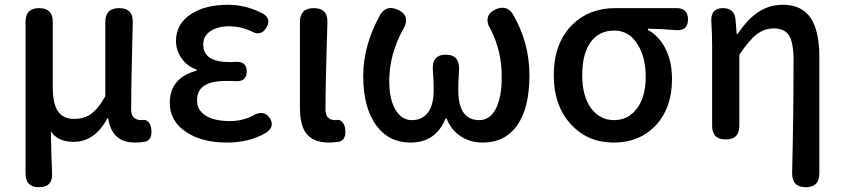

<svg xmlns="http://www.w3.org/2000/svg" viewBox="-20 -584 3530 804"><path d="M143 200Q87 200 87 142V-175V-493Q87 -550 144 -550Q201 -550 201 -493V-218Q201 -150 222.5 -118Q244 -86 292 -86Q329 -86 357 -104Q390 -126 421 -181V-492Q421 -550 479 -550Q538 -550 536 -490Q535 -464 534 -412Q529 -208 529 -126Q529 -81 573 -81Q574 -81 575 -81Q589 -85 599.5 -75Q610 -65 613 -48Q620 -1 590 9Q566 13 545 13Q448 13 433 -89H430Q377 10 288 10Q222 10 193 -34Q195 79 198 140Q202 200 143 200Z M931 13Q825 13 760 -31Q691 -76 691 -153Q691 -258 803 -288V-293Q762 -307 739 -342Q717 -374 717 -413Q717 -486 783 -527Q842 -564 935 -564Q1010 -564 1081 -527Q1117 -505 1096 -469Q1072 -429 1031 -454Q986 -474 940 -474Q892 -474 862 -454Q831 -434 831 -398Q831 -324 941 -324Q958 -324 966 -325Q1013 -328 1013 -285Q1013 -242 967 -244Q952 -245 924 -245Q805 -245 805 -164Q805 -123 841 -100Q877 -77 943 -77Q995 -77 1040 -100Q1060 -113 1079 -110.5Q1098 -108 1110 -89Q1132 -54 1094 -28Q1024 13 931 13Z M1357 13Q1291 13 1262 -26Q1236 -60 1236 -133V-341V-492Q1236 -550 1294 -550Q1353 -550 1351 -490Q1343 -236 1343 -126Q1343 -81 1384 -81Q1385 -81 1386 -81Q1401 -85 1411.5 -75Q1422 -65 1425 -47Q1432 -1 1402 9Q1378 13 1357 13Z M1699 13Q1609 13 1557 -57Q1501 -131 1501 -266Q1501 -394 1572 -522Q1597 -564 1644 -544Q1702 -519 1668 -461Q1610 -356 1610 -244Q1610 -168 1636 -124.5Q1662 -81 1705 -81Q1746 -81 1770 -110Q1796 -142 1796 -207Q1796 -244 1793 -283Q1785 -355 1847 -355Q1908 -355 1902 -284Q1899 -244 1899 -207Q1899 -81 1987 -81Q2030 -81 2055 -126Q2081 -174 2081 -262Q2081 -372 2034 -462Q2017 -489 2023 -511.5Q2029 -534 2058 -546Q2103 -564 2128 -524Q2197 -405 2197 -269Q2197 -131 2145 -58Q2094 13 2002 13Q1951 13 1913 -11Q1870 -37 1850 -88H1846Q1805 13 1699 13Z M2550 13Q2443 13 2374 -60Q2299 -138 2299 -269Q2299 -405 2378 -482Q2448 -550 2556 -550H2708H2813Q2861 -550 2861 -503Q2861 -453 2809 -458Q2748 -463 2693 -464V-459Q2741 -432 2767.5 -378.5Q2794 -325 2794 -253Q2794 -130 2724 -57Q2657 13 2550 13ZM2551 -81Q2611 -81 2647.5 -130Q2684 -179 2684 -263Q2684 -344 2650 -398Q2615 -456 2552 -456Q2491 -456 2456 -411Q2418 -362 2418 -269Q2418 -182 2455 -131Q2492 -81 2551 -81Z M3354 200Q3296 200 3297 140Q3303 -103 3303 -332Q3303 -404 3284.5 -434.5Q3266 -465 3221 -465Q3181 -465 3149 -440.5Q3117 -416 3076 -355V-57Q3076 0 3019 0Q2962 0 2962 -57V-394Q2962 -437 2959 -489Q2953 -550 3008 -550Q3056 -550 3060 -501L3065 -441H3068Q3110 -503 3153 -532Q3200 -564 3258 -564Q3338 -564 3375 -508Q3411 -454 3411 -346V-73V142Q3411 200 3354 200Z"/></svg>

Font: GenSenRounded JP M
Style: Regular
Weight: 500
Version: Version 1.501;PS 1;hotconv 16.6.51;makeotf.lib2.5.65220